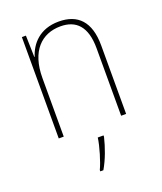

<svg xmlns="http://www.w3.org/2000/svg" viewBox="-140 -628 793 940"><g transform="rotate(-20 256.5 -158.5)"><path d="M278 -538C178 -538 128 -477 109 -416H107L104 -528H83V0H109V-305C109 -446 180 -513 278 -513C359 -513 408 -465 408 -352V0H434V-357C434 -481 377 -538 278 -538ZM294 68V61H264C259 103 235 181 219 214V221H235C262 175 282 118 294 68Z"/></g></svg>

Font: Noto Sans Arabic SemCond Thin
Style: Regular
Weight: 100
Width: 4
Designer: Monotype Design Team, Nadine Chahine, Nizar Qandah and Khaled Hosny
Foundry: Monotype Imaging Inc.
Version: Version 2.012